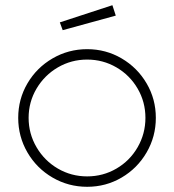

<svg xmlns="http://www.w3.org/2000/svg" viewBox="-20 -710 669 738"><path d="M50 -257Q50 -329 85.5 -389.5Q121 -450 182 -485.5Q243 -521 315 -521Q387 -521 447.5 -485.5Q508 -450 543.5 -389.5Q579 -329 579 -257Q579 -185 543.5 -124Q508 -63 447.5 -27.5Q387 8 315 8Q243 8 182 -27.5Q121 -63 85.5 -124Q50 -185 50 -257ZM539 -257Q539 -318 509 -369.5Q479 -421 427.5 -451Q376 -481 315 -481Q254 -481 202.5 -451Q151 -421 120.5 -369.5Q90 -318 90 -257Q90 -196 120.5 -144Q151 -92 202.5 -62Q254 -32 315 -32Q376 -32 427.5 -62Q479 -92 509 -144Q539 -196 539 -257ZM210 -624 412 -690 425 -650 221 -594Z"/></svg>

Font: Lineal Thin
Style: Regular
Weight: 200
Designer: Created by Frank Adebiaye with contributions from Anton Moglia & Ariel Martín Pérez
Created by Frank ADEBIAYE with FontF
Foundry: Velvetyne Type Foundry
Version: Version 2.000;Glyphs 3.2 (3227)